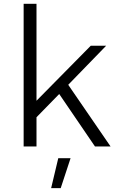

<svg xmlns="http://www.w3.org/2000/svg" viewBox="-20 -762 607 999"><path d="M335 -320.8 555.2 0H474.1L288.1 -272.9L169.9 -151.9V0H103V-742.2H169.9V-237.8L452.1 -523.9H532.2ZM246.1 216.8 283.2 61H347.2L295.9 216.8Z"/></svg>

Font: Montserrat arm Light
Style: Regular
Weight: 300
Designer: Julieta Ulanovsky
Foundry: Julieta Ulanovsky
Version: Version 6.000;PS 006.000;hotconv 1.0.88;makeotf.lib2.5.64775